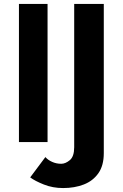

<svg xmlns="http://www.w3.org/2000/svg" viewBox="-20 -720 622 973"><path d="M210 76Q223 91 244.5 100.5Q266 110 290 110Q312 110 334 91.5Q356 73 356 26V-700H506V56Q506 119 478.5 158Q451 197 404.5 215Q358 233 300 233Q247 233 202 215Q157 197 133 179ZM76 -700H221V0H76Z"/></svg>

Font: Jost* Semi
Style: Regular
Weight: 600
Version: Version 3.7